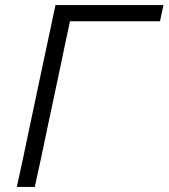

<svg xmlns="http://www.w3.org/2000/svg" viewBox="-20 -733 661 753"><path d="M46 0Q59 -60 71 -115Q82.5 -170.5 96.5 -236.5L146.5 -473Q161 -540.5 173 -597Q184.5 -653 197.5 -713H621L607.5 -649.5H254.5Q245 -605.5 235.5 -561Q226 -516.5 215.5 -465L167 -236.5Q153 -170.5 141.5 -115Q129.5 -59.5 116.5 0Z"/></svg>

Font: Heraclito Light
Style: Italic
Weight: 300
Italic angle: -12°
Designer: Kostas Bartsokas (font) & Cristiano Sobral (main changes)
Foundry: Kostas Bartsokas (font) & Cristiano Sobral (main changes)
Version: Version 1.00;July 8, 2020;FontCreator 13.0.0.2655 64-bit